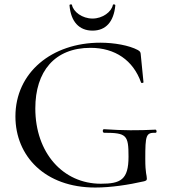

<svg xmlns="http://www.w3.org/2000/svg" viewBox="-20 -827 756 859"><path d="M394 -690C454 -690 489 -730 496 -803C496 -808 486 -809 485 -805C479 -774 439 -744 394 -744C348 -744 308 -774 302 -805C301 -809 290 -808 291 -803C297 -730 334 -690 394 -690ZM406 12C476 12 555 0 625 -16C634 -19 637 -20 637 -28C637 -44 630 -49 630 -116C630 -222 633 -234 676 -233C683 -233 681 -247 676 -247C597 -243 532 -243 445 -249C438 -249 438 -233 446 -233C547 -233 555 -222 555 -126C555 -23 520 -5 431 -5C262 -5 138 -143 138 -342C138 -507 224 -613 385 -613C495 -613 576 -557 611 -458C612 -454 622 -456 622 -459L610 -580C609 -592 609 -596 597 -603C558 -624 491 -636 429 -636C211 -636 49 -502 49 -306C49 -129 181 12 406 12Z"/></svg>

Font: Cormorant Infant Book
Style: Regular
Weight: 500
Designer: Christian Thalmann (Catharsis Fonts)
Version: Version 1.000;PS 002.000;hotconv 1.0.88;makeotf.lib2.5.64775